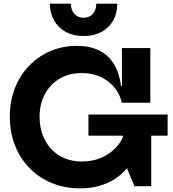

<svg xmlns="http://www.w3.org/2000/svg" viewBox="-20 -1023 952 1055"><path d="M420 12Q336 12 265.2 -17Q194.5 -46 142.8 -98.8Q91 -151.5 62.5 -223.5Q34 -295.5 34 -381.5Q34 -467.5 62 -538.8Q90 -610 140.2 -662Q190.5 -714 257.5 -742.5Q324.5 -771 402 -771Q473.5 -771 524.5 -745.8Q575.5 -720.5 605.8 -671.2Q636 -622 645 -550.5H681.5L650 -458.5Q631 -533 571.8 -577.2Q512.5 -621.5 429 -621.5Q360.5 -621.5 308.5 -591.2Q256.5 -561 227 -506.8Q197.5 -452.5 197.5 -381.5Q197.5 -327.5 214.2 -282.2Q231 -237 261.8 -204Q292.5 -171 335.2 -153.2Q378 -135.5 430.5 -135.5Q490 -135.5 539.2 -157.2Q588.5 -179 622.8 -218.5Q657 -258 672 -311L762 -294.5Q745.5 -196.5 699.8 -128Q654 -59.5 583 -23.8Q512 12 420 12ZM718.5 0 655 -154V-368H811V0ZM466 -277.5V-393.5H901V-277.5ZM650 -458.5V-759H806V-458.5ZM624.5 -1003Q624.5 -950 601.8 -910Q579 -870 537.5 -847.5Q496 -825 439 -825Q383 -825 341.5 -847.8Q300 -870.5 277.2 -910.5Q254.5 -950.5 254 -1003H369.5Q369.5 -968 388.5 -946.8Q407.5 -925.5 439 -925.5Q471.5 -925.5 490.2 -946.8Q509 -968 509 -1003Z"/></svg>

Font: Hepta Slab
Style: Bold
Weight: 700
Designer: Michael LaGattuta
Foundry: Michael LaGattuta
Version: Version 1.100